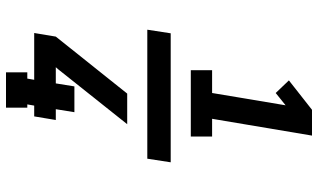

<svg xmlns="http://www.w3.org/2000/svg" viewBox="-230 -660 1060 640"><g transform="rotate(90 300.0 -340.0)"><path d="M214 -446V-517H290L331 -762L290 -729L248 -773L346 -850H432L376 -517H435V-446ZM339 170H221V99H242L246 76H90L102 4L292 -234H394L211 -4L204 4H258L268 -58H354L344 4H380L368 76H332L328 99H339ZM79 -301 91 -379H521L509 -301Z"/></g></svg>

Font: Iosevka Slab XBdExObl
Style: Regular
Weight: 800
Width: 7
Italic angle: -9°
Monospace: yes
Designer: Belleve Invis
Foundry: Belleve Invis
Version: Version 11.1.0; ttfautohint (v1.8.3)